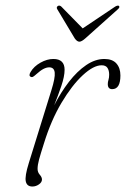

<svg xmlns="http://www.w3.org/2000/svg" viewBox="-20 -672 459 700"><path d="M92 -392Q83.5 -396 91.5 -409.5Q103.5 -430 127.5 -443.5Q151.5 -457 174.5 -457Q215.5 -457 215.5 -417.5Q215.5 -393.5 203.5 -358.2Q191.5 -323 177.5 -288Q201.5 -335 231.2 -373.5Q261 -412 294 -434.5Q327 -457 360.5 -457Q390 -457 404.5 -440.5Q419 -424 419 -397Q419 -347 389 -347Q373 -347 373 -365.5Q373 -373 375.5 -381Q378 -389 378 -400Q378 -415 371.8 -424.5Q365.5 -434 350.5 -434Q321 -434 281.8 -397.8Q242.5 -361.5 204.2 -297.2Q166 -233 140 -148.5Q128 -111 122.5 -90.8Q117 -70.5 117 -56.5Q117 -44 125 -35Q133 -26 133 -17.5Q133 -7.5 122 0.2Q111 8 98 8Q78 8 74 -10.8Q70 -29.5 85 -77.5L167.5 -343.5Q181.5 -388 179.5 -407.2Q177.5 -426.5 159.5 -426.5Q150 -426.5 139 -421Q128 -415.5 113 -402Q106.5 -396 101.5 -392.8Q96.5 -389.5 92 -392ZM291 -532Q277.5 -520 269.5 -520Q261 -520 252.5 -532L189 -638Q184 -646 191.5 -650.5Q197.5 -653.5 203.5 -648L281.5 -568.5L400 -648Q409.5 -653.5 413.5 -650.5Q418.5 -646 409.5 -638Z"/></svg>

Font: Fraunces 9pt Soft Thin
Style: Italic
Weight: 100
Italic angle: -16°
Version: Version 1.000;[b76b70a41]